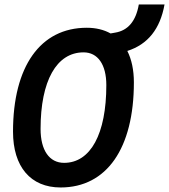

<svg xmlns="http://www.w3.org/2000/svg" viewBox="-20 -827 754 857"><path d="M250.5 9.8C456.1 9.8 577.6 -164.6 577.6 -459.5C577.6 -514.6 567.4 -562 548.3 -599.6C640.1 -628.9 694.8 -697.8 714.4 -807.1H599.6C586.9 -733.4 551.8 -690.4 493.2 -681.2L473.6 -677.7C443.8 -694.3 408.2 -703.1 367.2 -703.1C160.2 -703.1 38.1 -530.8 38.1 -239.3C38.1 -82.5 116.7 9.8 250.5 9.8ZM266.1 -100.1C200.2 -100.1 161.1 -156.2 161.1 -251.5C161.1 -466.3 232.4 -593.3 353 -593.3C416.5 -593.3 454.6 -539.1 454.6 -447.3C454.6 -229 384.3 -100.1 266.1 -100.1Z"/></svg>

Font: Cascadia Code SemiBold
Style: Italic
Weight: 600
Italic angle: -10°
Monospace: yes
Designer: Aaron Bell
Foundry: Saja Typeworks
Version: Version 2404.023